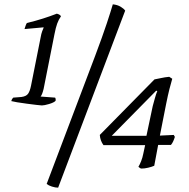

<svg xmlns="http://www.w3.org/2000/svg" viewBox="-20 -772 870 885"><path d="M173 -286Q167 -286 147.5 -288.5Q128 -291 104 -294Q80 -297 59.5 -300.5Q39 -304 32 -306Q34 -313 36.5 -316.5Q39 -320 41 -322L79 -325Q101 -328 109.5 -340Q118 -352 123 -377L167 -598Q170 -616 174.5 -628Q179 -640 181 -644V-646L93 -638Q95 -645 98 -653.5Q101 -662 104 -666Q145 -676 178 -686.5Q211 -697 242 -709Q257 -705 261 -697Q250 -681 243.5 -663Q237 -645 231 -614L181 -362Q174 -334 167 -327L234 -322Q238 -316 236 -307Q228 -299 206 -292.5Q184 -286 173 -286ZM248 93Q235 93 219.5 88Q204 83 195 76L418 -513Q453 -606 472.5 -665Q492 -724 500 -752Q521 -750 536 -741Q551 -732 557 -723ZM632 5Q627 5 618 -3Q624 -13 630.5 -29Q637 -45 641 -66L649 -103H457Q442 -123 440 -150L692 -406Q704 -408 721.5 -412Q739 -416 760 -418L774 -409Q768 -389 761 -361.5Q754 -334 746 -294L717 -147L781 -150L786 -141Q783 -131 778.5 -121Q774 -111 768 -104H709L691 -8Q680 -3 663 1Q646 5 632 5ZM495 -146H655L684 -283Q688 -298 694 -319.5Q700 -341 705 -352L700 -354Z"/></svg>

Font: Texturina Extralight
Style: Italic
Weight: 200
Italic angle: -11°
Designer: Guillermo Torres Carreño
Foundry: Omnibus-Type
Version: Version 1.002; ttfautohint (v1.8.3)